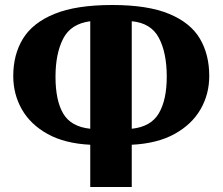

<svg xmlns="http://www.w3.org/2000/svg" viewBox="-20 -748 891 768"><path d="M341 0V-169Q239 -174 170.5 -212Q102 -250 67.5 -310.5Q33 -371 33 -444Q33 -530 72 -593.5Q111 -657 198 -692.5Q285 -728 429 -728Q571 -728 656.5 -692.5Q742 -657 779.5 -593.5Q817 -530 817 -444Q817 -371 782 -310.5Q747 -250 678 -212Q609 -174 507 -169V0ZM341 -233V-663Q263 -653 232.5 -593Q202 -533 202 -441Q202 -346 233 -293.5Q264 -241 341 -233ZM507 -233Q584 -241 615.5 -295Q647 -349 647 -441Q647 -537 615.5 -596.5Q584 -656 507 -663Z"/></svg>

Font: Noto Serif Georgian ExtraBold
Style: Regular
Weight: 800
Designer: Monotype Design Team, Akaki Razmadze
Foundry: Google LLC
Version: Version 2.003; ttfautohint (v1.8.4.7-5d5b)